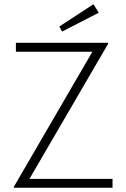

<svg xmlns="http://www.w3.org/2000/svg" viewBox="-20 -887 593 906"><path d="M45 -5 416 -643H55V-685H490V-680L119 -43H511V-1H45ZM260 -762 421 -867 446 -827 273 -738Z"/></svg>

Font: Bellota Text Light
Style: Regular
Weight: 300
Designer: Kemie Guaida
Foundry: Kemie Guaida
Version: Version 4.001